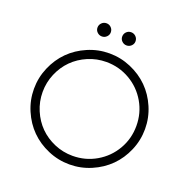

<svg xmlns="http://www.w3.org/2000/svg" viewBox="-160 -1090 1227 1251"><g transform="rotate(20 453.5 -464.5)"><path d="M367.7 -846.2Q348.6 -846.2 335 -859.4Q321.3 -872.6 321.3 -891.1Q321.3 -910.6 335 -924.1Q348.6 -937.5 367.7 -937.5Q386.7 -937.5 400.1 -924.1Q413.6 -910.6 413.6 -891.1Q413.6 -872.6 399.9 -859.4Q386.2 -846.2 367.7 -846.2ZM538.6 -846.2Q520 -846.2 506.3 -859.4Q492.7 -872.6 492.7 -891.1Q492.7 -910.6 506.1 -924.1Q519.5 -937.5 538.6 -937.5Q557.6 -937.5 571.3 -924.1Q585 -910.6 585 -891.1Q585 -872.6 571.3 -859.4Q557.6 -846.2 538.6 -846.2ZM603 -20.8Q531.7 9.8 453.6 9.8Q375.5 9.8 304.2 -20.8Q232.9 -51.3 181.4 -102.8Q129.9 -154.3 99.4 -225.6Q68.8 -296.9 68.8 -375Q68.8 -453.1 99.4 -524.4Q129.9 -595.7 181.4 -647.2Q232.9 -698.7 304.2 -729.2Q375.5 -759.8 453.6 -759.8Q531.7 -759.8 603 -729.2Q674.3 -698.7 726.1 -647.2Q777.8 -595.7 808.3 -524.4Q838.9 -453.1 838.9 -375Q838.9 -296.9 808.3 -225.6Q777.8 -154.3 726.1 -102.8Q674.3 -51.3 603 -20.8ZM453.6 -49.8Q542.5 -49.8 617.2 -93.3Q691.9 -136.7 735.4 -211.4Q778.8 -286.1 778.8 -375Q778.8 -463.9 735.4 -538.6Q691.9 -613.3 617.2 -656.7Q542.5 -700.2 453.6 -700.2Q387.2 -700.2 327.1 -674.6Q267.1 -648.9 223.6 -605.5Q180.2 -562 154.5 -501.7Q128.9 -441.4 128.9 -375Q128.9 -308.6 154.5 -248.3Q180.2 -188 223.6 -144.5Q267.1 -101.1 327.1 -75.4Q387.2 -49.8 453.6 -49.8Z"/></g></svg>

Font: Now Alt Light
Style: Regular
Weight: 300
Designer: Alfredo Marco Pradil
Foundry: Alfredo Marco Pradil
Version: Version 1.002;PS 001.002;hotconv 1.0.88;makeotf.lib2.5.64775